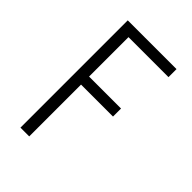

<svg xmlns="http://www.w3.org/2000/svg" viewBox="-215 -832 930 930"><g transform="rotate(45 250.0 -367.5)"><path d="M100 0V-735H434V-680H160V-410H379V-355H160V0Z"/></g></svg>

Font: Iosevka Custom Light
Style: Regular
Weight: 300
Monospace: yes
Designer: Belleve Invis
Foundry: Belleve Invis
Version: Version 27.3.5